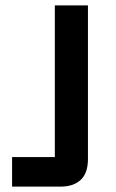

<svg xmlns="http://www.w3.org/2000/svg" viewBox="-20 -695 432 715"><path d="M25 0V-110H184.2V-675H307.5V-102.5Q307.5 -50.8 280.8 -25.4Q254.2 0 205 0Z"/></svg>

Font: Funnel Sans Light SemiBold
Style: Regular
Weight: 600
Version: Version 1.000